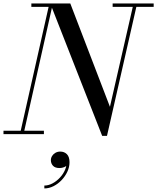

<svg xmlns="http://www.w3.org/2000/svg" viewBox="-55 -770 902 1102"><path d="M531.5 10 233.5 -750H348.5L576 -157L711.5 -750H732L559 10ZM-35 0V-19.5H197V0ZM59.5 0 224 -730.5H125V-750H248.5L80 0ZM591.5 -730.5V-750H827V-730.5ZM199.5 311.5V295Q223 295 246.5 282.5Q270 270 289.2 249.2Q308.5 228.5 319 203.2Q329.5 178 327 152.5H343Q343 165 334.8 174.5Q326.5 184 313.5 189.2Q300.5 194.5 287 194.5Q261 194.5 249 181.2Q237 168 237 149.5Q237 136.5 244 125.2Q251 114 263.2 107Q275.5 100 290.5 100Q314 100 329 115Q344 130 344 161.5Q344 188.5 331.8 215Q319.5 241.5 298.8 263.5Q278 285.5 252.2 298.5Q226.5 311.5 199.5 311.5Z"/></svg>

Font: Bodoni Moda
Style: Italic
Weight: 400
Italic angle: -13°
Designer: Owen Earl
Foundry: indestructible type
Version: Version 2.005